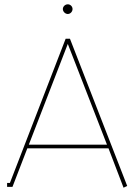

<svg xmlns="http://www.w3.org/2000/svg" viewBox="-20 -868 629 892"><path d="M272 -826C272 -814 283 -803 295 -803C307 -803 317 -814 317 -826C317 -838 307 -848 295 -848C283 -848 272 -838 272 -826ZM285 -688 26 -18H13V0H38L107 -179H484L554 4L571 -4L305 -688ZM295 -664 477 -196H114Z"/></svg>

Font: Rawengulk
Style: Light
Weight: 300
Version: Version 0.9